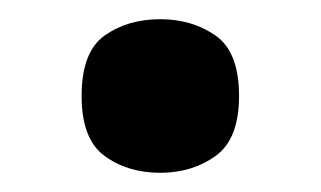

<svg xmlns="http://www.w3.org/2000/svg" viewBox="-20 -455 334 200"><path d="M147 -275Q113 -275 89 -292.5Q65 -310 65 -355Q65 -401 89 -418Q113 -435 147 -435Q180 -435 204.5 -418Q229 -401 229 -355Q229 -310 204.5 -292.5Q180 -275 147 -275Z"/></svg>

Font: Noto Serif Toto
Style: Bold
Weight: 700
Designer: Monotype Design Team
Foundry: Monotype Imaging Inc.
Version: Version 2.001; ttfautohint (v1.8.4.7-5d5b)